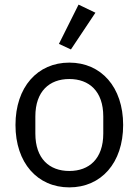

<svg xmlns="http://www.w3.org/2000/svg" viewBox="-20 -799 600 831"><path d="M393 -744 320 -779 235 -609 287 -585ZM280 12C418 12 513 -94 513 -258C513 -422 418 -528 280 -528C142 -528 47 -422 47 -258C47 -94 142 12 280 12ZM280 -59C194 -59 133 -112 133 -221V-295C133 -404 194 -457 280 -457C366 -457 427 -404 427 -295V-221C427 -112 366 -59 280 -59Z"/></svg>

Font: IBM Plex Arabic
Style: Regular
Weight: 400
Designer: Mike Abbink, Paul van der Laan, Pieter van Rosmalen, Wael Morcos, Khajak Apelian
Foundry: Bold Monday
Version: Version 1.0